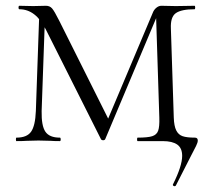

<svg xmlns="http://www.w3.org/2000/svg" viewBox="-20 -488 729 664"><path d="M584 156Q581 156 579 154Q577 152 578 150Q610 86 610 51Q610 24 593 12Q576 0 543 0H456Q454 0 454 -6Q454 -12 456 -12Q491 -12 506.5 -17Q522 -22 527 -36Q532 -50 531 -81L519 -456H533L344 -7Q342 -3 337 -3Q331 -3 329 -7L139 -385Q104 -456 47 -456Q44 -456 44 -462Q44 -468 47 -468L95 -467L139 -468Q152 -468 160 -459Q168 -450 185 -416L359 -68L336 -35L508 -443Q512 -454 520.5 -461Q529 -468 538 -468L588 -467L653 -468Q655 -468 655 -462Q655 -456 653 -456Q607 -456 588 -442.5Q569 -429 571 -389L581 -81Q582 -52 589.5 -37Q597 -22 611.5 -17Q626 -12 654 -12Q664 -12 664 -2Q664 5 658 17Q652 29 640 52L588 154Q586 156 584 156ZM37 -12Q73 -12 87.5 -32.5Q102 -53 104 -104L116 -446L136 -443L124 -104Q123 -53 137 -32.5Q151 -12 187 -12Q190 -12 190 -6Q190 0 187 0Q166 0 155 -1L113 -2L73 -1Q60 0 37 0Q35 0 35 -6Q35 -12 37 -12Z"/></svg>

Font: Cormorant Unicase Light
Style: Regular
Weight: 300
Designer: Christian Thalmann (Catharsis Fonts)
Foundry: Catharsis Fonts
Version: Version 4.000